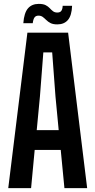

<svg xmlns="http://www.w3.org/2000/svg" viewBox="-20 -968 491 988"><path d="M22.5 0 121 -800H330.5L428.5 0H311.5L292.5 -196.5H158.5L140 0ZM169 -298.5H282L265.5 -471.5L248.5 -698.5H203L185.5 -471.5ZM302.5 -938H351Q349 -888 329.5 -865.2Q310 -842.5 275 -842.5Q253 -842.5 240 -849.2Q227 -856 218 -865Q209 -874 200 -880.8Q191 -887.5 178 -887.5Q164.5 -887.5 157.8 -878.5Q151 -869.5 148.5 -848.5H100Q104 -902 124 -925Q144 -948 179.5 -948Q202 -948 214.8 -941.5Q227.5 -935 235.8 -926Q244 -917 252.8 -910.2Q261.5 -903.5 275 -903.5Q290 -903.5 296 -912.8Q302 -922 302.5 -938Z"/></svg>

Font: Big Shoulders Text Thin
Style: Bold
Weight: 700
Version: Version 2.002